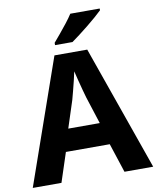

<svg xmlns="http://www.w3.org/2000/svg" viewBox="-99 -1010 890 1086"><g transform="rotate(-10 346.0 -467.0)"><path d="M526.7 0 471.8 -167.9H219.9L164.8 0H0L250.9 -717H439.3L691.7 0ZM386.8 -451.1Q382.6 -465.8 374.3 -495.7Q366.1 -525.5 358.1 -557.5Q350.1 -589.4 345.5 -608.7Q341.1 -586.3 333.7 -556.4Q326.4 -526.4 319.1 -498.4Q311.7 -470.4 306.5 -451.1L256 -295.5H436.9ZM549 -923.6Q534.5 -909.6 511.4 -889.3Q488.3 -869 461.4 -847.5Q434.5 -826 409.1 -806.5Q383.7 -787 364.5 -773.6H264.4V-786.8Q280.6 -805.8 302.1 -831.5Q323.5 -857.2 344.8 -884.4Q366.1 -911.6 380.1 -933.6H549Z"/></g></svg>

Font: Noto Sans Khmer UI
Style: Regular
Weight: 400
Designer: Danh Hong and the Monotype Design Team
Foundry: Monotype Imaging Inc.
Version: Version 2.002